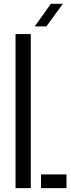

<svg xmlns="http://www.w3.org/2000/svg" viewBox="-20 -977 371 997"><path d="M60.7 0V-800H139.9V0ZM193 0V-71.5H325.3V0ZM160.3 -840 244 -957.1H306.2L220.9 -840Z"/></svg>

Font: Big Shoulders Stencil Text Thin
Style: Regular
Weight: 100
Designer: Patric King
Foundry: XO Type Co
Version: Version 2.001